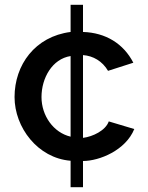

<svg xmlns="http://www.w3.org/2000/svg" viewBox="-20 -665 620 805"><path d="M276 120H328V10C397 10 507 -35 543 -124L436 -156C423 -118 369 -92 328 -87V-434C370 -431 409 -409 433 -368L539 -402C498 -482 423 -528 328 -531V-645H276V-531C127 -512 41 -393 41 -258C41 -131 138 -2 276 9ZM276 -92C204 -109 154 -180 154 -258C154 -338 199 -418 276 -430Z"/></svg>

Font: FIGSv2-sans-serif SemiBold
Style: Regular
Weight: 600
Designer: Matt McInerney, Pablo Impallari, Rodrigo Fuenzalida,Mirko Velimirovic
Foundry: Matt McInerney, Pablo Impallari, Rodrigo Fuenzalida
Version: Version 4.021;hotconv 1.0.109;makeotfexe 2.5.65596